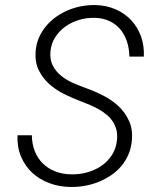

<svg xmlns="http://www.w3.org/2000/svg" viewBox="-20 -741 627 771"><path d="M449.7 -178.7Q452.1 -201.7 447.3 -220.2Q442.4 -238.8 432.4 -253.7Q422.4 -268.6 408 -280.5Q393.6 -292.5 376.7 -302Q359.9 -311.5 341.6 -319.3Q323.2 -327.1 305.2 -334Q271 -346.7 237.3 -363.5Q203.6 -380.4 177.2 -404.1Q150.9 -427.7 135.5 -459.5Q120.1 -491.2 123 -533.2Q125 -563 136 -588.9Q147 -614.7 164.6 -635.7Q182.1 -656.7 204.8 -672.9Q227.5 -689 253.4 -700Q279.3 -710.9 307.4 -716.1Q335.4 -721.2 363.3 -720.7Q407.2 -719.7 444.1 -703.6Q481 -687.5 506.8 -659.9Q532.7 -632.3 546.1 -595Q559.6 -557.6 557.6 -513.7H499.5Q499 -545.9 490 -573.7Q481 -601.6 463.6 -622.6Q446.3 -643.6 420.4 -656Q394.5 -668.5 360.8 -669.4Q330.1 -670.4 299.6 -661.6Q269 -652.8 244.1 -635.5Q219.2 -618.2 202.4 -592.5Q185.5 -566.9 182.6 -534.2Q179.7 -501.5 191.9 -477.8Q204.1 -454.1 225.1 -437Q246.1 -419.9 272.7 -408.2Q299.3 -396.5 325.2 -387.2Q360.8 -374.5 395.5 -356.7Q430.2 -338.9 456.5 -314Q482.9 -289.1 498 -255.9Q513.2 -222.7 509.8 -179.7Q507.3 -148.4 496.3 -122.1Q485.4 -95.7 467.5 -74.5Q449.7 -53.2 426.3 -37.4Q402.8 -21.5 376.2 -10.7Q349.6 0 320.8 5.1Q292 10.3 263.2 9.8Q217.8 9.3 178 -5.6Q138.2 -20.5 109.1 -47.6Q80.1 -74.7 64.2 -112.8Q48.3 -150.9 50.3 -197.8H107.9Q108.4 -162.1 119.9 -133.5Q131.3 -105 151.9 -84.7Q172.4 -64.5 201.2 -53Q230 -41.5 265.6 -41Q297.9 -40 329.3 -48.6Q360.8 -57.1 386.5 -74.5Q412.1 -91.8 429.2 -117.9Q446.3 -144 449.7 -178.7Z"/></svg>

Font: Roboto Mono Light
Style: Italic
Weight: 300
Designer: Google
Version: Version 2.000985; 2015; ttfautohint (v1.3)